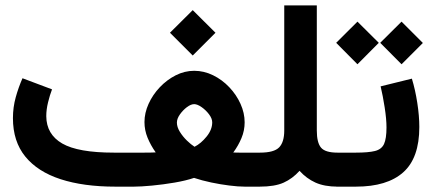

<svg xmlns="http://www.w3.org/2000/svg" viewBox="-20 -697 1614 717"><path d="M614.7 -574.7 699.7 -659.2 784.7 -574.7 699.7 -489.7ZM480.5 -127Q492.2 -127 519 -127Q545.9 -127 561.5 -127.9Q543 -153.8 531.2 -182.4Q519.5 -210.9 519.5 -241.2Q519.5 -275.4 534.9 -309.3Q550.3 -343.3 576.7 -371.1Q603 -398.9 636.2 -415.8Q669.4 -432.6 705.1 -432.6Q741.7 -432.6 775.6 -416Q809.6 -399.4 836.2 -371.3Q862.8 -343.3 878.2 -309.1Q893.6 -274.9 893.6 -240.2Q893.6 -209.5 881.8 -181.4Q870.1 -153.3 851.1 -127.4Q863.8 -127 873.8 -127Q883.8 -127 892.1 -127H938.5V0H893.6Q869.6 0 836.4 -4.2Q803.2 -8.3 768.6 -15.6Q733.9 -22.9 704.6 -32.7Q674.8 -22.5 631.8 -15.1Q588.9 -7.8 547.4 -3.9Q505.9 0 480.5 0H410.2Q292 0 206.3 -27.8Q120.6 -55.7 74.5 -112.3Q28.3 -168.9 28.3 -255.9Q28.3 -296.4 38.8 -334Q49.3 -371.6 64 -404.8L174.3 -363.3Q166 -341.8 159.4 -314.7Q152.8 -287.6 152.8 -263.2Q153.3 -195.3 212.4 -161.1Q271.5 -127 405.3 -127ZM705.1 -308.1Q692.9 -308.1 678 -296.9Q663.1 -285.6 651.9 -269.8Q640.6 -253.9 640.6 -239.3Q640.6 -222.7 651.6 -204.8Q662.6 -187 678 -172.1Q693.4 -157.2 706.5 -148.9Q730.5 -161.1 751.5 -187Q772.5 -212.9 772.5 -240.2Q772.5 -254.4 760.5 -270.3Q748.5 -286.1 732.7 -297.1Q716.8 -308.1 705.1 -308.1Z M1098.6 -59.1Q1072.3 -29.8 1039.1 -14.9Q1005.9 0 949.7 0H918.9V-127H950.7Q1003.4 -127 1022.5 -146.7Q1041.5 -166.5 1041.5 -209.5V-676.8H1163.1V-209.5Q1163.1 -164.1 1179 -145.5Q1194.8 -127 1240.2 -127H1255.9V0H1241.2Q1191.9 0 1158.2 -15.1Q1124.5 -30.3 1098.6 -59.1Z M1518.1 -403.3Q1530.8 -361.8 1538.3 -313Q1545.9 -264.2 1545.9 -222.7Q1545.9 -106.9 1485.8 -53.5Q1425.8 0 1309.1 0H1236.3V-127H1309.1Q1355.5 -127 1380.1 -133.1Q1404.8 -139.2 1414.1 -159.2Q1423.3 -179.2 1423.3 -221.2Q1423.3 -252.4 1416.5 -296.1Q1409.7 -339.8 1401.4 -374.5ZM1399.9 -537.1 1479.5 -616.2 1559.1 -536.6 1479.5 -457ZM1235.4 -537.1 1314.9 -616.2 1394.5 -537.1 1314.9 -457Z"/></svg>

Font: Vazir FD-WOL-UI
Style: Bold-FD-WOL-UI
Weight: 700
Designer: Saber Rastikerdar
Foundry: Saber Rastikerdar
Version: Version 30.0.0